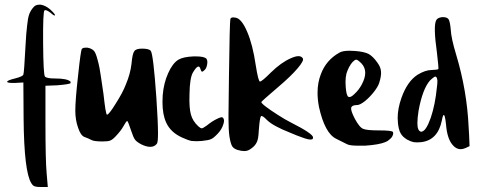

<svg xmlns="http://www.w3.org/2000/svg" viewBox="-20 -708 1981 798"><path d="M118.2 -676.8Q127 -688.5 142.6 -688.5Q143.6 -688.5 144.5 -688.5Q146.5 -688.5 149.4 -688.5Q168.9 -685.5 188.5 -668.9Q214.8 -644.5 207 -643.6Q202.1 -643.6 188.5 -656.2Q170.9 -668.9 165 -665Q158.2 -661.1 159.2 -528.3Q160.2 -396.5 167 -389.6Q174.8 -381.8 209 -381.8Q260.7 -381.8 273.4 -368.2Q273.4 -366.2 273.4 -365.2Q273.4 -363.3 273.4 -362.3Q266.6 -357.4 217.8 -353.5Q202.1 -353.5 168.9 -351.6Q168.9 -313.5 168.9 -199.2Q168.9 -43 173.8 11.7Q175.8 31.2 178.7 69.3Q171.9 69.3 149.4 69.3Q131.8 69.3 124 66.4Q116.2 63.5 110.4 53.7Q80.1 6.8 78.1 -214.8Q78.1 -264.6 77.1 -365.2Q68.4 -364.3 43 -363.3Q9.8 -362.3 9.8 -368.2Q9.8 -374 42 -381.8Q76.2 -390.6 77.1 -398.4Q80.1 -404.3 85.9 -515.6Q88.9 -573.2 92.8 -602.5Q95.7 -632.8 101.6 -649.4Q108.4 -666 118.2 -676.8Z M320.3 -504.9Q325.2 -509.8 335 -509.8Q338.9 -509.8 343.8 -509.8Q360.4 -506.8 370.1 -497.1Q377.9 -489.3 385.7 -459Q394.5 -427.7 399.4 -389.6Q405.3 -352.5 410.2 -316.4Q414.1 -280.3 418 -254.9Q421.9 -231.4 424.8 -231.4Q432.6 -231.4 460.9 -277.3Q490.2 -323.2 502.9 -356.4Q521.5 -400.4 526.4 -441.4Q530.3 -485.4 538.1 -495.1Q544.9 -505.9 570.3 -505.9Q598.6 -505.9 606.4 -497.1Q617.2 -483.4 629.9 -301.8Q636.7 -201.2 636.7 -153.3Q636.7 -115.2 631.8 -110.4Q622.1 -97.7 604.5 -97.7Q587.9 -97.7 566.4 -108.4Q546.9 -119.1 541 -127.9Q534.2 -136.7 525.4 -164.1Q511.7 -205.1 508.8 -205.1Q504.9 -205.1 493.2 -183.6Q482.4 -164.1 460.9 -141.6Q448.2 -127.9 438.5 -124Q429.7 -120.1 406.2 -120.1Q371.1 -120.1 360.4 -126Q347.7 -132.8 331.1 -138.7Q315.4 -144.5 304.7 -176.8Q293 -209 293 -248Q293 -293 304.7 -395.5Q315.4 -498 320.3 -504.9Z M721.7 -460Q741.2 -471.7 784.2 -473.6Q789.1 -473.6 793.9 -473.6Q829.1 -473.6 837.9 -463.9Q843.8 -456.1 840.8 -439.5Q837.9 -421.9 827.1 -414.1Q821.3 -409.2 819.3 -410.2Q816.4 -411.1 813.5 -419.9Q806.6 -448.2 782.2 -407.2Q768.6 -384.8 767.6 -316.4Q765.6 -259.8 773.4 -232.4Q780.3 -205.1 804.7 -182.6Q814.5 -173.8 819.3 -174.8Q823.2 -174.8 839.8 -186.5Q861.3 -204.1 881.8 -213.9Q901.4 -223.6 905.3 -219.7Q911.1 -214.8 911.1 -206.1Q911.1 -200.2 908.2 -191.4Q902.3 -170.9 884.8 -152.3Q867.2 -133.8 857.4 -129.9Q847.7 -125 818.4 -122.1Q806.6 -121.1 796.9 -121.1Q785.2 -121.1 776.4 -122.1Q761.7 -125 738.3 -135.7Q689.5 -157.2 670.9 -198.2Q655.3 -231.4 655.3 -283.2Q655.3 -296.9 656.2 -311.5Q660.2 -362.3 678.7 -403.3Q697.3 -445.3 721.7 -460Z M937.5 -628.9Q939.5 -635.7 949.2 -635.7Q953.1 -635.7 958 -634.8Q983.4 -631.8 1006.8 -577.1Q1030.3 -523.4 1043 -436.5Q1053.7 -369.1 1060.5 -369.1Q1068.4 -369.1 1106.4 -407.2Q1148.4 -448.2 1188.5 -465.8Q1227.5 -483.4 1238.3 -465.8Q1245.1 -457 1216.8 -423.8Q1188.5 -390.6 1136.7 -346.7Q1070.3 -290 1066.4 -284.2Q1064.5 -280.3 1085 -264.6Q1105.5 -249 1134.8 -230.5Q1165 -210.9 1188.5 -199.2Q1281.2 -152.3 1281.2 -136.7Q1281.2 -130.9 1277.3 -128.9Q1272.5 -127 1261.7 -128.9Q1251 -130.9 1233.4 -137.7Q1215.8 -143.6 1186.5 -156.2Q1114.3 -184.6 1089.8 -209Q1069.3 -230.5 1064.5 -224.6Q1059.6 -218.8 1055.7 -167Q1054.7 -146.5 1052.7 -134.8Q1050.8 -124 1046.9 -116.2Q1043.9 -109.4 1036.1 -100.6Q1018.6 -84 1004.9 -81.1Q1000 -80.1 995.1 -80.1Q983.4 -80.1 966.8 -85Q952.1 -89.8 945.3 -99.6Q938.5 -110.4 933.6 -140.6Q929.7 -168 929.7 -212.9Q929.7 -216.8 929.7 -221.7Q929.7 -226.6 929.7 -231.4Q930.7 -290 931.6 -391.6Q934.6 -618.2 937.5 -628.9Z M1390.6 -489.3Q1404.3 -497.1 1432.6 -497.1Q1443.4 -497.1 1456.1 -496.1Q1494.1 -493.2 1512.7 -483.4Q1531.2 -472.7 1548.8 -447.3Q1562.5 -428.7 1563.5 -411.1Q1565.4 -393.6 1556.6 -365.2Q1551.8 -348.6 1534.2 -326.2Q1516.6 -303.7 1496.1 -287.1Q1475.6 -271.5 1464.8 -271.5Q1442.4 -271.5 1439.5 -259.8Q1437.5 -248 1454.1 -215.8Q1474.6 -176.8 1491.2 -171.9Q1505.9 -166 1556.6 -166Q1610.4 -166 1613.3 -159.2Q1614.3 -157.2 1614.3 -154.3Q1614.3 -150.4 1612.3 -145.5Q1609.4 -136.7 1599.6 -128.9Q1591.8 -121.1 1581.1 -117.2Q1554.7 -106.4 1497.1 -102.5Q1481.4 -102.5 1468.8 -102.5Q1434.6 -102.5 1422.9 -108.4Q1418 -111.3 1401.4 -119.1Q1384.8 -127 1377.9 -130.9Q1330.1 -153.3 1305.7 -263.7Q1299.8 -294.9 1299.8 -322.3Q1299.8 -364.3 1313.5 -399.4Q1335 -458 1390.6 -489.3ZM1482.4 -444.3Q1466.8 -460 1460.9 -460Q1455.1 -460 1446.3 -451.2Q1438.5 -443.4 1430.7 -428.7Q1423.8 -415 1419.9 -402.3Q1416 -386.7 1416 -366.2Q1416 -356.4 1417 -344.7Q1419.9 -310.5 1427.7 -305.7Q1429.7 -304.7 1432.6 -304.7Q1440.4 -304.7 1453.1 -317.4Q1470.7 -333 1483.4 -356.4Q1498 -383.8 1498 -405.3Q1498 -427.7 1482.4 -444.3Z M1793 -624Q1798.8 -634.8 1817.4 -636.7Q1820.3 -636.7 1822.3 -636.7Q1836.9 -636.7 1843.8 -628.9Q1850.6 -619.1 1853.5 -584Q1855.5 -547.9 1876 -480.5Q1920.9 -331.1 1927.7 -180.7Q1929.7 -154.3 1931.6 -100.6Q1927.7 -98.6 1915 -92.8Q1904.3 -87.9 1894.5 -87.9Q1876 -87.9 1861.3 -105.5Q1838.9 -130.9 1834 -188.5Q1829.1 -238.3 1822.3 -228.5Q1819.3 -223.6 1816.4 -207Q1799.8 -126 1731.4 -117.2Q1710.9 -115.2 1699.2 -117.2Q1688.5 -119.1 1671.9 -127.9Q1661.1 -134.8 1655.3 -140.6Q1649.4 -146.5 1645.5 -153.3Q1640.6 -161.1 1637.7 -173.8Q1632.8 -195.3 1632.8 -217.8Q1632.8 -256.8 1648.4 -300.8Q1672.9 -370.1 1715.8 -397.5Q1748 -417 1773.4 -417Q1798.8 -418 1801.8 -420.9Q1803.7 -424.8 1795.9 -490.2Q1780.3 -600.6 1793 -624ZM1795.9 -345.7Q1797.9 -359.4 1797.9 -369.1Q1797.9 -372.1 1797.9 -374Q1796.9 -384.8 1793 -387.7Q1792 -389.6 1790 -389.6Q1787.1 -389.6 1784.2 -387.7Q1778.3 -383.8 1767.6 -374Q1736.3 -338.9 1719.7 -248Q1714.8 -216.8 1714.8 -196.3Q1714.8 -165 1728.5 -161.1Q1728.5 -160.2 1729.5 -160.2Q1731.4 -160.2 1733.4 -161.1Q1751 -164.1 1770.5 -218.8Q1789.1 -274.4 1795.9 -345.7Z"/></svg>

Font: CillaFHscript
Style: Medium
Weight: 400
Designer: Cecilia Bingert
Version: Version 001.000